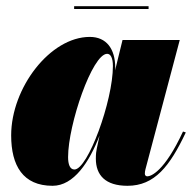

<svg xmlns="http://www.w3.org/2000/svg" viewBox="-20 -589 619 619"><path d="M219 -569V-560H459V-569ZM351.5 -371C351.5 -431 323.5 -470 269.5 -470C141.5 -470 16 -305.5 16 -152.5C16 -55 54 10 149.5 10C218 10 268 -66.5 301 -152L292 -110C290.5 -103 289 -93 289 -77.5C289 -24.5 319.5 10 391 10C478.5 10 527.5 -53 579 -162L570 -165C509.5 -34.5 466 -20.5 455 -20.5C450 -20.5 447 -24 447 -29C447 -33.5 447.5 -38 449 -43.5L559.5 -460H375L351 -362C351 -365.5 351.5 -368.5 351.5 -371ZM344 -376C344 -263 263 -42.5 220 -42.5C205 -42.5 199.5 -60 199.5 -82.5C199.5 -187.5 277.5 -415.5 325.5 -415.5C336.5 -415.5 344 -402.5 344 -376Z"/></svg>

Font: Bodoni* 24pt Fatface
Style: Italic
Weight: 900
Italic angle: -13°
Version: Version 2.3